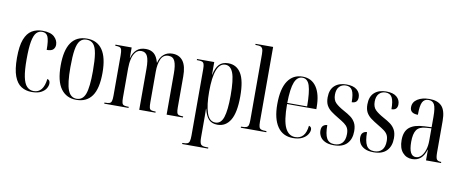

<svg xmlns="http://www.w3.org/2000/svg" viewBox="-79 -1120 4122 1713"><g transform="rotate(10 1981.5 -263.0)"><path d="M223 10Q170 10 129 -15.5Q88 -41 65 -102Q42 -163 42 -268Q42 -375 65 -435Q88 -495 129.5 -520Q171 -545 225 -545Q299 -545 332.5 -514Q366 -483 366 -442Q366 -417 350 -400Q334 -383 291 -383Q291 -469 276.5 -502Q262 -535 224 -535Q193 -535 172 -512.5Q151 -490 140 -432.5Q129 -375 129 -269Q129 -169 141 -110.5Q153 -52 178 -26.5Q203 -1 240 -1Q327 -1 342 -129Q356 -125 361.5 -115.5Q367 -106 367 -92Q367 -71 353.5 -47.5Q340 -24 308.5 -7Q277 10 223 10Z M627 10Q538 10 488 -58Q438 -126 438 -268Q438 -545 629 -545Q721 -545 769 -476Q817 -407 817 -268Q817 -125 769 -57.5Q721 10 627 10ZM628 0Q685 0 707.5 -61.5Q730 -123 730 -268Q730 -367 720.5 -425.5Q711 -484 688.5 -509.5Q666 -535 627 -535Q590 -535 567.5 -509.5Q545 -484 535.5 -425.5Q526 -367 526 -268Q526 -122 550 -61Q574 0 628 0Z M880 0V-10H886Q912 -10 925.5 -14.5Q939 -19 944 -35Q949 -51 949 -84V-450Q949 -484 944.5 -500Q940 -516 927 -521Q914 -526 889 -526H887V-536H1034V-442H1036Q1049 -490 1079.5 -517.5Q1110 -545 1162 -545Q1207 -545 1235.5 -521Q1264 -497 1279 -442H1281Q1292 -490 1323.5 -517.5Q1355 -545 1403 -545Q1465 -545 1498.5 -500.5Q1532 -456 1532 -361V-81Q1532 -49 1536.5 -34Q1541 -19 1554 -14.5Q1567 -10 1591 -10H1593V0H1445V-373Q1445 -447 1429 -483.5Q1413 -520 1372 -520Q1323 -520 1303 -474.5Q1283 -429 1283 -361V-83Q1283 -50 1287 -34.5Q1291 -19 1303.5 -14.5Q1316 -10 1340 -10H1344V0H1197V-373Q1197 -451 1180.5 -485.5Q1164 -520 1125 -520Q1094 -520 1074 -496.5Q1054 -473 1044.5 -434Q1035 -395 1035 -347V-82Q1035 -50 1039.5 -34.5Q1044 -19 1057.5 -14.5Q1071 -10 1098 -10H1100V0Z M1627 234V224H1632Q1659 224 1672.5 218.5Q1686 213 1691 196Q1696 179 1696 146V-457Q1696 -489 1690.5 -503.5Q1685 -518 1672 -522Q1659 -526 1635 -526H1626V-536H1782V-422H1784Q1797 -485 1826 -516Q1855 -547 1908 -547Q1984 -547 2024 -482Q2064 -417 2064 -274Q2064 -127 2022.5 -58.5Q1981 10 1906 10Q1854 10 1826 -21Q1798 -52 1784 -113H1782Q1783 -77 1783 -43Q1783 -9 1783 27V146Q1783 196 1795.5 210Q1808 224 1846 224H1862V234ZM1885 -6Q1936 -6 1957 -70Q1978 -134 1978 -267Q1978 -410 1955.5 -470Q1933 -530 1885 -530Q1783 -530 1783 -268Q1783 -147 1806.5 -76.5Q1830 -6 1885 -6Z M2117 0V-10H2123Q2150 -10 2164.5 -15Q2179 -20 2184 -35.5Q2189 -51 2189 -83V-680Q2189 -713 2182 -727.5Q2175 -742 2162 -746Q2149 -750 2129 -750H2117V-760H2276V-83Q2276 -51 2281 -35.5Q2286 -20 2300.5 -15Q2315 -10 2342 -10H2348V0Z M2591 10Q2498 10 2449.5 -61.5Q2401 -133 2401 -263Q2401 -404 2448.5 -474.5Q2496 -545 2582 -545Q2664 -545 2708 -480Q2752 -415 2752 -298V-280H2487Q2487 -129 2518 -65.5Q2549 -2 2609 -2Q2653 -2 2679.5 -31Q2706 -60 2713 -123Q2737 -117 2737 -92Q2737 -71 2721.5 -47Q2706 -23 2673.5 -6.5Q2641 10 2591 10ZM2667 -290Q2666 -420 2647.5 -477.5Q2629 -535 2582 -535Q2535 -535 2512 -478Q2489 -421 2487 -290Z M2961 10Q2910 10 2879 -6Q2848 -22 2834.5 -47Q2821 -72 2821 -98Q2821 -130 2836.5 -143.5Q2852 -157 2873 -157Q2873 -75 2894 -37.5Q2915 0 2965 0Q3009 0 3034.5 -27Q3060 -54 3060 -109Q3060 -143 3049 -163.5Q3038 -184 3016 -200Q2994 -216 2960 -236Q2921 -259 2892.5 -280Q2864 -301 2848.5 -329Q2833 -357 2833 -401Q2833 -472 2872.5 -508Q2912 -544 2980 -544Q3043 -544 3074.5 -517Q3106 -490 3106 -450Q3106 -396 3052 -396Q3052 -470 3034.5 -502Q3017 -534 2976 -534Q2939 -534 2916 -509Q2893 -484 2893 -437Q2893 -389 2919 -363Q2945 -337 2998 -308Q3032 -290 3059 -270.5Q3086 -251 3102.5 -221.5Q3119 -192 3119 -144Q3119 -73 3079.5 -31.5Q3040 10 2961 10Z M3321 10Q3270 10 3239 -6Q3208 -22 3194.5 -47Q3181 -72 3181 -98Q3181 -130 3196.5 -143.5Q3212 -157 3233 -157Q3233 -75 3254 -37.5Q3275 0 3325 0Q3369 0 3394.5 -27Q3420 -54 3420 -109Q3420 -143 3409 -163.5Q3398 -184 3376 -200Q3354 -216 3320 -236Q3281 -259 3252.5 -280Q3224 -301 3208.5 -329Q3193 -357 3193 -401Q3193 -472 3232.5 -508Q3272 -544 3340 -544Q3403 -544 3434.5 -517Q3466 -490 3466 -450Q3466 -396 3412 -396Q3412 -470 3394.5 -502Q3377 -534 3336 -534Q3299 -534 3276 -509Q3253 -484 3253 -437Q3253 -389 3279 -363Q3305 -337 3358 -308Q3392 -290 3419 -270.5Q3446 -251 3462.5 -221.5Q3479 -192 3479 -144Q3479 -73 3439.5 -31.5Q3400 10 3321 10Z M3670 10Q3617 10 3583 -29Q3549 -68 3549 -141Q3549 -220 3593 -256.5Q3637 -293 3728 -297L3793 -300V-396Q3793 -475 3777.5 -505Q3762 -535 3724 -535Q3686 -535 3669.5 -503Q3653 -471 3653 -388Q3581 -388 3581 -444Q3581 -491 3623 -518Q3665 -545 3732 -545Q3805 -545 3842.5 -506Q3880 -467 3880 -372V-87Q3880 -38 3890.5 -24Q3901 -10 3929 -10H3931V0H3795V-96H3793Q3762 10 3670 10ZM3699 -13Q3727 -13 3748 -35Q3769 -57 3781 -94.5Q3793 -132 3793 -178V-290L3747 -287Q3683 -283 3659.5 -248Q3636 -213 3636 -141Q3636 -75 3652 -44Q3668 -13 3699 -13Z"/></g></svg>

Font: Noto Serif Display ExtraCondensed
Style: Regular
Weight: 400
Width: 2
Designer: Monotype Design Team
Foundry: Monotype Imaging Inc.
Version: Version 2.009